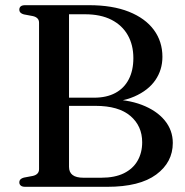

<svg xmlns="http://www.w3.org/2000/svg" viewBox="-20 -720 713 740"><path d="M646 -169Q646 -94.5 582 -47.2Q518 0 393.5 0H77Q65.5 0 60 -4.8Q54.5 -9.5 54.5 -17Q54.5 -31 72 -35.5L106.5 -42Q118 -44.5 124.2 -51Q130.5 -57.5 130.5 -68V-632.5Q130.5 -643 124.2 -649.2Q118 -655.5 106.5 -658L72 -664.5Q54.5 -669 54.5 -683Q54.5 -691 60 -695.5Q65.5 -700 77 -700H323Q413.5 -700 476.8 -674.8Q540 -649.5 573 -604.8Q606 -560 606 -501Q606 -451 578.8 -411.2Q551.5 -371.5 497.8 -348Q444 -324.5 363.5 -324.5L392.5 -337.5Q470 -337.5 526.8 -315.8Q583.5 -294 614.8 -256Q646 -218 646 -169ZM348 -312H213.5V-343.5H342.5Q391 -343.5 424.8 -361.8Q458.5 -380 476.2 -414.2Q494 -448.5 494 -496Q494 -546.5 472.5 -584.5Q451 -622.5 409.5 -643.8Q368 -665 307.5 -665H246V-77Q246 -56 259.8 -45.5Q273.5 -35 301.5 -35H370Q422.5 -35 457.5 -52.2Q492.5 -69.5 510.2 -100.5Q528 -131.5 528 -171.5Q528 -234.5 482.5 -273.2Q437 -312 348 -312Z"/></svg>

Font: Fraunces 28pt
Style: Regular
Weight: 400
Version: Version 1.000;[b76b70a41]